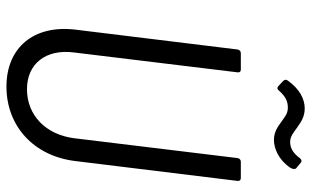

<svg xmlns="http://www.w3.org/2000/svg" viewBox="-200 -732 941 580"><g transform="rotate(90 270.0 -442.5)"><path d="M403 -800C429 -800 463 -814 487 -849C492 -857 492 -864 489 -867L472 -881C468 -885 463 -884 458 -878C441 -855 425 -849 409 -849C392 -849 380 -860 366 -870C349 -882 333 -893 308 -893C279 -893 249 -877 224 -842C220 -837 221 -832 225 -828L241 -813C246 -809 251 -810 255 -816C273 -836 287 -842 306 -842C324 -842 333 -833 349 -822C364 -811 380 -800 403 -800ZM242 8C362 8 452 -75 467 -200L527 -690C528 -696 524 -700 519 -700H469C463 -700 459 -696 458 -690L398 -196C387 -111 329 -54 250 -54C173 -54 128 -111 139 -196L199 -690C200 -696 197 -700 191 -700H141C135 -700 131 -696 130 -690L70 -200C55 -75 124 8 242 8Z"/></g></svg>

Font: Barlow Semi Condensed
Style: Italic
Weight: 400
Width: 4
Italic angle: -7°
Designer: Jeremy Tribby
Foundry: Tribby Type
Version: Version 1.422;hotconv 1.0.109;makeotfexe 2.5.65596